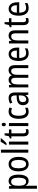

<svg xmlns="http://www.w3.org/2000/svg" viewBox="2122 -2928 1046 5329"><g transform="rotate(-90 2644.5 -263.0)"><path d="M286 -547C226 -547 184 -518 154 -464H149L139 -537H71V240H154V6C154 -16 152 -44 150 -71H154C181 -22 228 10 289 10C398 10 463 -90 463 -269C463 -454 398 -547 286 -547ZM269 -476C345 -476 377 -403 377 -269C377 -134 343 -62 270 -62C187 -62 154 -128 154 -266V-285C155 -415 189 -476 269 -476Z M955 -269C955 -450 879 -547 755 -547C622 -547 554 -446 554 -269C554 -98 627 10 753 10C886 10 955 -99 955 -269ZM639 -269C639 -404 674 -475 755 -475C834 -475 871 -404 871 -269C871 -134 834 -62 755 -62C675 -62 639 -135 639 -269Z M1155 0V-760H1072V0Z M1473 -757V-766H1373C1351 -721 1317 -666 1282 -617V-606H1336C1379 -642 1448 -716 1473 -757ZM1379 0V-537H1296V0Z M1667 -62C1625 -62 1608 -90 1608 -148V-469H1717V-537H1608V-658H1554L1528 -538L1467 -512V-469H1525V-140C1525 -34 1569 10 1644 10C1674 10 1703 4 1723 -6V-72C1707 -66 1686 -62 1667 -62Z M1854 -738C1824 -738 1805 -719 1805 -681C1805 -644 1824 -624 1854 -624C1883 -624 1901 -644 1901 -681C1901 -719 1884 -738 1854 -738ZM1894 -537H1811V0H1894Z M2210 10C2249 10 2290 0 2320 -18V-89C2288 -73 2253 -63 2216 -63C2137 -63 2097 -131 2097 -266C2097 -403 2137 -473 2217 -473C2244 -473 2275 -464 2302 -452L2327 -521C2298 -537 2259 -547 2213 -547C2084 -547 2012 -448 2012 -265C2012 -80 2084 10 2210 10Z M2588 -546C2531 -546 2478 -531 2435 -505L2461 -443C2501 -465 2539 -478 2577 -478C2634 -478 2661 -443 2661 -359V-324L2591 -321C2459 -316 2390 -256 2390 -150C2390 -58 2437 10 2524 10C2591 10 2631 -18 2664 -75H2667L2681 0H2743V-363C2743 -483 2697 -546 2588 -546ZM2604 -262 2661 -265V-213C2661 -113 2616 -58 2550 -58C2504 -58 2475 -87 2475 -151C2475 -220 2512 -258 2604 -262Z M3359 -547C3297 -547 3252 -519 3224 -460H3218C3202 -513 3160 -547 3093 -547C3036 -547 2990 -519 2965 -464H2960L2950 -537H2883V0H2966V-280C2966 -397 2988 -474 3071 -474C3125 -474 3151 -437 3151 -347V0H3233V-296C3233 -412 3262 -474 3338 -474C3392 -474 3419 -435 3419 -345V0H3502V-357C3502 -486 3456 -547 3359 -547Z M3808 -546C3686 -546 3617 -445 3617 -265C3617 -102 3685 10 3827 10C3881 10 3924 -1 3967 -24V-98C3923 -72 3882 -61 3835 -61C3747 -61 3702 -125 3700 -252H3989V-308C3989 -444 3926 -546 3808 -546ZM3808 -478C3877 -478 3907 -407 3908 -318H3701C3707 -425 3744 -478 3808 -478Z M4318 -547C4262 -547 4212 -518 4185 -464H4180L4170 -537H4103V0H4186V-279C4186 -413 4217 -474 4302 -474C4360 -474 4385 -431 4385 -347V0H4468V-360C4468 -488 4417 -547 4318 -547Z M4754 -62C4712 -62 4695 -90 4695 -148V-469H4804V-537H4695V-658H4641L4615 -538L4554 -512V-469H4612V-140C4612 -34 4656 10 4731 10C4761 10 4790 4 4810 -6V-72C4794 -66 4773 -62 4754 -62Z M5065 -546C4943 -546 4874 -445 4874 -265C4874 -102 4942 10 5084 10C5138 10 5181 -1 5224 -24V-98C5180 -72 5139 -61 5092 -61C5004 -61 4959 -125 4957 -252H5246V-308C5246 -444 5183 -546 5065 -546ZM5065 -478C5134 -478 5164 -407 5165 -318H4958C4964 -425 5001 -478 5065 -478Z"/></g></svg>

Font: Noto Sans Kannada Condensed
Style: Regular
Weight: 400
Width: 3
Designer: Jelle Bosma - Monotype Design Team
Foundry: Monotype Imaging Inc.
Version: Version 2.005